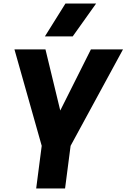

<svg xmlns="http://www.w3.org/2000/svg" viewBox="-20 -1057 710 1077"><path d="M519 -853ZM388 -853H232L347 -1037H519ZM345 0H183L214 -239L61 -780H235L318 -437L490 -780H670L376 -239Z"/></svg>

Font: Tanohe Sans
Style: Bold Italic
Weight: 700
Designer: Village Type and Design LLC & Cristiano Sobral
Foundry: Cooper Hewitt Smithsonian Design Museum
Version: Version 1.00;September 29, 2021;FontCreator 13.0.0.2655 64-b